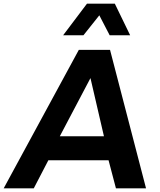

<svg xmlns="http://www.w3.org/2000/svg" viewBox="-72 -1020 866 1040"><path d="M380 -829H270L399 -1000H550L633 -829H522L466 -937ZM516 -152H190L111 0H-52L355 -750H524L719 0H556ZM491 -282 418 -597 252 -282Z"/></svg>

Font: Oakes Grotesk Bold
Style: Italic
Weight: 700
Italic angle: -8°
Designer: Samuel Oakes
Foundry: Samuel Oakes
Version: Version 1.000;PS 001.000;hotconv 1.0.88;makeotf.lib2.5.64775